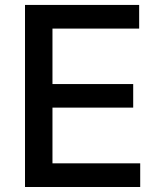

<svg xmlns="http://www.w3.org/2000/svg" viewBox="-20 -747 643 767"><path d="M79.9 0V-727.3H535.9V-632.8H189.6V-411.2H512.1V-317.1H189.6V-94.5H540.1V0Z"/></svg>

Font: InterMG Medium
Style: Regular
Weight: 500
Designer: Rasmus Andersson
Foundry: rsms
Version: Version 3.019;December 26, 2023;FontCreator 15.0.0.2955 64-b